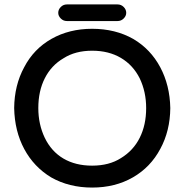

<svg xmlns="http://www.w3.org/2000/svg" viewBox="-20 -829 833 867"><path d="M243 -771Q243 -786 254.5 -797.5Q266 -809 282 -809H511Q527 -809 538.5 -797.5Q550 -786 550 -771Q550 -757 538.5 -745.5Q527 -734 511 -734H282Q266 -734 254.5 -745.5Q243 -757 243 -771ZM89 -525Q132 -608 212.5 -653.5Q293 -699 396 -699Q501 -699 582 -653Q660 -607 703.5 -525.5Q747 -444 749 -341Q748 -238 704 -157Q660 -74 580 -28Q500 18 396 18Q292 18 211 -28Q133 -75 89.5 -156Q46 -237 44 -341Q45 -444 89 -525ZM182 -207Q212 -145 266.5 -113Q321 -81 396 -81Q473 -81 526 -115Q582 -149 611 -207Q640 -265 640 -341Q640 -414 611 -475Q581 -535 526 -567.5Q471 -600 396 -600Q320 -600 267 -566Q212 -534 182.5 -476Q153 -418 153 -341Q153 -268 182 -207Z"/></svg>

Font: 寒蝉全圆体 Bold
Style: Regular
Weight: 700
Designer: Warren2060
      Designed by Motoya company      

      [Varela Round]
      Joe Prince(Latin component); Avraham Cornf
Foundry: ChillType
Version: Version 3.200